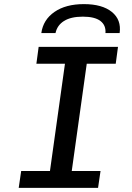

<svg xmlns="http://www.w3.org/2000/svg" viewBox="-20 -914 640 934"><path d="M71 0 83 -82H223L296 -604H157L168 -686H554L543 -604H402L329 -82H469L457 0ZM181 -753Q190 -818 245 -856Q300 -894 388 -894Q477 -894 524 -856Q571 -818 562 -753H493Q496 -791 468.5 -812Q441 -833 383 -833Q325 -833 291.5 -812Q258 -791 250 -753Z"/></svg>

Font: Chivo Mono
Style: Italic
Weight: 400
Italic angle: -8.05°
Monospace: yes
Version: Version 1.008